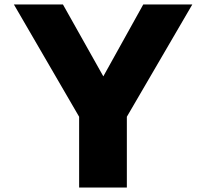

<svg xmlns="http://www.w3.org/2000/svg" viewBox="-20 -845 929 865"><path d="M625.5 -825 445.5 -501 263.5 -825H42.5L336.5 -319V0H551.5V-319L846.5 -825Z"/></svg>

Font: Sztylet
Style: Bd
Weight: 700
Foundry: Cannot Into Space Fonts, PlusOne Fonts
Version: Version 0.12